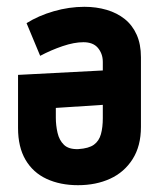

<svg xmlns="http://www.w3.org/2000/svg" viewBox="-20 -531 466 564"><path d="M282 -349V-324L33 -311V-155Q33 -99 55 -61.5Q77 -24 117 -5.5Q157 13 209 13Q262 13 303.5 -6Q345 -25 369.5 -63.5Q394 -102 394 -158V-363Q394 -401 381.5 -429Q369 -457 346.5 -475Q324 -493 293.5 -502Q263 -511 228 -511Q183 -511 138 -498Q93 -485 58 -463L98 -367Q130 -384 164 -395.5Q198 -407 225 -407Q239 -407 249.5 -403Q260 -399 267 -391Q274 -383 278 -372.5Q282 -362 282 -349ZM144 -185V-214L282 -223V-184Q282 -157 276.5 -137Q271 -117 256 -106Q241 -95 210 -93Q182 -92 168 -105.5Q154 -119 149 -141Q144 -163 144 -185Z"/></svg>

Font: Advent Pro
Style: Bold
Weight: 700
Designer: VivaRado, Andreas Kalpakidis
Foundry: VivaRado, Andreas Kalpakidis
Version: Version 3.000